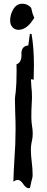

<svg xmlns="http://www.w3.org/2000/svg" viewBox="-20 -947 247 1017"><path d="M131.8 49.8Q117.7 49.8 103 27.8Q88.4 5.9 74.2 5.9Q64.5 5.9 50.8 14.6Q52.7 -44.4 56.2 -101.6Q62.5 -183.6 62.5 -264.2Q62.5 -308.1 60.5 -351.6Q59.1 -385.7 59.1 -420.4Q59.1 -431.6 63.5 -462.9Q67.9 -503.9 67.9 -570.3L67.4 -606.4Q93.8 -615.7 93.8 -654.8L93.3 -663.6Q94.2 -703.6 129.9 -706.1L138.2 -767.1H143.1L147 -767.6Q159.7 -696.3 159.7 -600.6Q159.7 -562.5 158.2 -523.9L146.5 -528.3L144 -522.9Q145 -502.9 146.5 -483.4Q149.4 -467.8 149.4 -427.7Q149.4 -412.1 147.7 -390.6Q146 -369.1 146 -322.8Q146.5 -300.8 149.9 -278.8Q153.3 -259.3 153.3 -240.2Q153.3 -223.1 150.4 -206.5Q143.6 -179.2 143.6 -152.8Q143.6 -124.5 148.4 -86.4Q152.8 -53.7 152.8 -20Q152.8 -7.3 149.4 2L147 10.7Q140.1 40 138.7 48.8Q135.3 49.8 131.8 49.8ZM82 -789.1H78.1Q52.2 -789.1 38.6 -813.5Q33.7 -824.7 33.7 -838.4Q33.7 -871.1 52.2 -900.9Q69.3 -927.2 98.6 -927.2Q123.5 -927.2 142.6 -908.7Q146.5 -904.3 148.7 -890.9Q150.9 -877.4 157.7 -861.8L161.6 -852.5L153.8 -840.8Q121.6 -792 82 -789.1Z"/></svg>

Font: Unutterable
Style: Regular
Weight: 400
Designer: GGBotNet
Foundry: f0n7.com
Version: 1.00